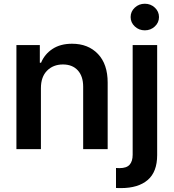

<svg xmlns="http://www.w3.org/2000/svg" viewBox="-20 -782 910 1007"><path d="M544.7 0H416.2V-327.4Q416.2 -382.1 388 -413Q359.7 -443.9 310 -443.9Q259.2 -443.9 226.9 -411.4Q194.6 -378.9 194.6 -319.6V0H66.1V-545.5H188.9V-452.8H195.3Q214.1 -498.2 255.5 -525.4Q296.9 -552.6 358 -552.6Q442.5 -552.6 493.6 -499.1Q544.7 -445.7 544.7 -348.7ZM614.7 204.5Q608 204.5 601.7 204.4Q595.5 204.2 588.4 203.8V99.1L606.9 99.8Q643.8 99.8 659.8 81.9Q675.8 63.9 675.8 29.5V-545.5H804.3V31.2Q804.3 119.7 754.6 162.1Q704.9 204.5 614.7 204.5ZM739.7 -622.9Q708.8 -622.9 687 -643.3Q665.1 -663.7 665.1 -692.5Q665.1 -721.6 687 -742Q708.8 -762.4 739.7 -762.4Q770.2 -762.4 792.1 -742Q813.9 -721.6 813.9 -692.5Q813.9 -663.7 792.1 -643.3Q770.2 -622.9 739.7 -622.9Z"/></svg>

Font: Linik Sans SemiBold
Style: Regular
Weight: 600
Designer: Rasmus Andersson (font), Cristiano Sobral (main changes)
Foundry: rsms
Version: Version 3.018;June 1, 2022;FontCreator 14.0.0.2814 64-bit; t